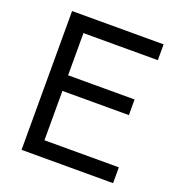

<svg xmlns="http://www.w3.org/2000/svg" viewBox="-133 -847 891 958"><g transform="rotate(20 312.5 -368.5)"><path d="M87 0V-737H573V-653H178V-429H531V-346H178V-84H573V0Z"/></g></svg>

Font: Tomorrow
Style: Regular
Weight: 400
Designer: Tony de Marco, Monica Rizzolli
Foundry: Just in Type
Version: Version 2.002